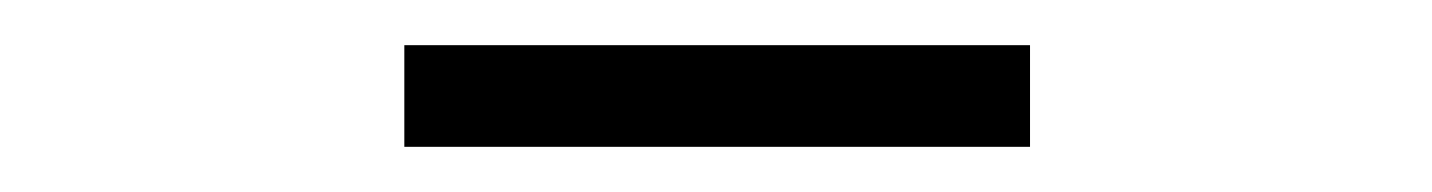

<svg xmlns="http://www.w3.org/2000/svg" viewBox="-20 -735 634 85"><path d="M159 -670H436V-715H159Z"/></svg>

Font: Noto Sans CJK JP Light
Style: Regular
Weight: 300
Designer: Ryoko NISHIZUKA (kana & ideographs); Paul D. Hunt (Latin, Greek & Cyrillic); Wenlong ZHANG (bopomofo); Sandoll Communica
Foundry: Adobe Systems Incorporated
Version: Version 1.004;PS 1.004;hotconv 1.0.82;makeotf.lib2.5.63406